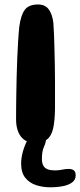

<svg xmlns="http://www.w3.org/2000/svg" viewBox="-20 -614 350 836"><path d="M132 7.5Q90.5 7.5 70.2 -20.5Q50 -48.5 50 -94Q50 -112.5 50.2 -141Q50.5 -169.5 51 -205Q51.5 -240.5 52.5 -279.5Q53.5 -318.5 55 -357.8Q56.5 -397 58.8 -433Q61 -469 64 -498Q71 -549.5 88.5 -572Q106 -594.5 145.5 -594.5Q177.5 -594.5 193 -572.2Q208.5 -550 212.5 -513Q214 -493 215.2 -463.2Q216.5 -433.5 217.2 -398.2Q218 -363 218.8 -326.2Q219.5 -289.5 219.5 -255Q219.5 -220.5 219.5 -191.8Q219.5 -163 219.5 -144.5Q219 -88.5 211.5 -55.2Q204 -22 185.2 -7.2Q166.5 7.5 132 7.5ZM198 201.5Q166 201.5 137 192Q108 182.5 90 160Q72 137.5 72 98Q72 75 79.2 47.8Q86.5 20.5 98.5 -2Q109.5 -21 120.5 -30.8Q131.5 -40.5 149.5 -40.5Q167.5 -40.5 174.2 -32.8Q181 -25 181 -14Q181 4.5 171.8 24.2Q162.5 44 162.5 77.5Q162.5 96.5 169 107.8Q175.5 119 188.5 123.5Q201.5 128 220 128Q235 128 250 124.8Q265 121.5 279 121.5Q293.5 121.5 301.5 127.8Q309.5 134 309.5 150Q309.5 168.5 294.5 180Q279.5 191.5 254.2 196.5Q229 201.5 198 201.5Z"/></svg>

Font: Gluten Medium
Style: Regular
Weight: 500
Designer: Tyler Finck
Foundry: Etcetera Type Company
Version: Version 1.300